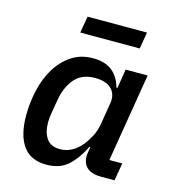

<svg xmlns="http://www.w3.org/2000/svg" viewBox="-108 -800 815 902"><g transform="rotate(15 300.0 -349.0)"><path d="M199 12Q122 12 85 -40Q48 -92 48 -188Q48 -250 62 -311Q76 -372 105 -420Q134 -468 178.5 -498Q223 -528 284 -528Q341 -528 375.5 -501Q410 -474 424 -423H429L444 -516H551L480 -86H543L528 0H463Q411 0 388.5 -26Q366 -52 374 -96L378 -122H374Q345 -62 305 -25Q265 12 199 12ZM242 -75Q301 -75 346 -129Q362 -148 377 -176Q392 -204 398 -240L415 -343Q423 -388 396.5 -414.5Q370 -441 317 -441Q252 -441 217.5 -400.5Q183 -360 172 -297L160 -226Q158 -217 157 -205.5Q156 -194 156 -183Q156 -134 176.5 -104.5Q197 -75 242 -75ZM207 -710H496L482 -629H193Z"/></g></svg>

Font: IBM Plex Mono Medium
Style: Italic
Weight: 500
Italic angle: -9°
Monospace: yes
Designer: Mike Abbink, Paul van der Laan, Pieter van Rosmalen
Foundry: Bold Monday
Version: Version 2.3